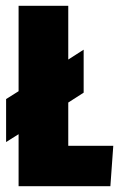

<svg xmlns="http://www.w3.org/2000/svg" viewBox="-20 -641 410 661"><path d="M360 0 370 -139H215V-288L268 -322V-470L215 -436V-621H44V-327L1 -300V-152L44 -179V0Z"/></svg>

Font: Passion One
Style: Regular
Weight: 400
Designer: Alejandro Lo Celso
Foundry: Fontstage
Version: Version 1.001